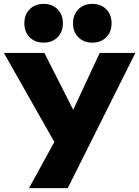

<svg xmlns="http://www.w3.org/2000/svg" viewBox="-27 -966 715 986"><path d="M348 -846Q348 -891 375.5 -918.5Q403 -946 447 -946Q491 -946 518.5 -918.5Q546 -891 546 -846Q546 -802 518.5 -774.5Q491 -747 447 -747Q403 -747 375.5 -774.5Q348 -802 348 -846ZM98 -846Q98 -891 125.5 -918.5Q153 -946 197 -946Q241 -946 268.5 -918.5Q296 -891 296 -846Q296 -802 268.5 -774.5Q241 -747 197 -747Q153 -747 125.5 -774.5Q98 -802 98 -846ZM122 0 252 -237 -7 -694H201L349 -402L485 -694H668L321 0Z"/></svg>

Font: Cantarell Extra Bold
Style: Regular
Weight: 800
Designer: Dave Crossland, Nikolaus Waxweiler, Florian Fecher, Jacques Le Bailly, Eben Sorkin, Alexei Vanyashin, Alexios Zavras, Em
Version: Version 0.303